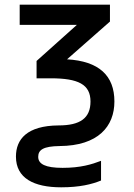

<svg xmlns="http://www.w3.org/2000/svg" viewBox="-20 -559 570 819"><path d="M241 240C320 240 372 227 411 211V127C372 142 324 157 247 157C174 157 143 141 143 110C143 80 165 65 234 64C399 63 468 -20 468 -126C468 -237 402 -298 266 -306L449 -467V-539H64V-453H308L136 -299V-225H196C314 -225 366 -199 366 -126C366 -55 322 -24 230 -24C95 -23 48 35 48 109C48 201 124 240 241 240Z"/></svg>

Font: Noto Sans Mono Condensed Medium
Style: Regular
Weight: 500
Width: 3
Designer: Monotype Design Team
Foundry: Monotype Imaging Inc.
Version: Version 2.014